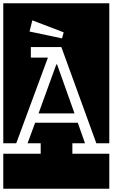

<svg xmlns="http://www.w3.org/2000/svg" viewBox="-32 -937 686 1170"><path d="M-12 -917H634V-64H555L342 -650H156V-586H260L67 -64H-12ZM346 -703 356 -740 165 -813 148 -745ZM316 -544 422 -246H203L311 -544ZM634 213H-12V0H216V-64H136L182 -189H442L486 -64H409V0H634Z"/></svg>

Font: Zilla Slab Highlight Regular
Style: Regular
Weight: 400
Designer: Typotheque Type Foundry
Foundry: Typotheque type foundry
Version: Version 1.1; 2017; ttfautohint (v1.6)